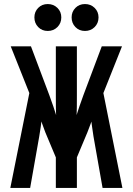

<svg xmlns="http://www.w3.org/2000/svg" viewBox="-20 -929 656 949"><path d="M31 0 125 -469 33 -700H133L224 -458Q233 -433.5 243.5 -403Q254 -372.5 266 -331H258Q256.5 -369.5 256.2 -402Q256 -434.5 256 -460V-700H360V-460Q360 -434.5 359.8 -402Q359.5 -369.5 358 -331H350Q362 -372.5 372.5 -403Q383 -433.5 392 -458L483 -700H583L491 -469L585 0H487L442 -255Q438.5 -277.5 435 -302.8Q431.5 -328 429 -348L442 -364Q437 -343 428.8 -319.2Q420.5 -295.5 412 -275L360 -151V0H256V-151L204 -275Q196 -295.5 187.8 -319.2Q179.5 -343 174 -364L187 -348Q185 -328 181.5 -302.8Q178 -277.5 174 -255L129 0ZM216 -776Q187.5 -776 168.8 -795.2Q150 -814.5 150 -843Q150 -871 168.8 -890Q187.5 -909 216 -909Q244.5 -909 263.8 -890Q283 -871 283 -843Q283 -814.5 263.8 -795.2Q244.5 -776 216 -776ZM400 -776Q371.5 -776 352.8 -795.2Q334 -814.5 334 -843Q334 -871 352.8 -890Q371.5 -909 400 -909Q428.5 -909 447.8 -890Q467 -871 467 -843Q467 -814.5 447.8 -795.2Q428.5 -776 400 -776Z"/></svg>

Font: Overpass Mono
Style: Bold
Weight: 700
Monospace: yes
Designer: Delve Withrington, Dave Bailey
Foundry: Delve Fonts LLC
Version: Version 4.000